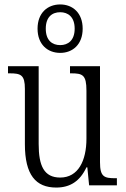

<svg xmlns="http://www.w3.org/2000/svg" viewBox="-20 -834 566 864"><path d="M251 -596C307 -596 352 -634 352 -705C352 -776 307 -814 251 -814C194 -814 149 -776 149 -705C149 -634 194 -596 251 -596ZM251 -631C215 -631 186 -652 186 -705C186 -758 215 -779 251 -779C286 -779 316 -758 316 -705C316 -652 286 -631 251 -631ZM233 10C296 10 340 -19 369 -81H373L381 0H506V-32H499C449 -32 430 -38 430 -104V-536H295V-504H300C352 -504 369 -497 369 -426V-210C369 -111 332 -35 251 -35C178 -35 154 -88 154 -186V-536H16V-504H23C74 -504 92 -497 92 -434V-185C92 -47 141 10 233 10Z"/></svg>

Font: Noto Serif Thai Condensed Light
Style: Regular
Weight: 300
Width: 3
Designer: Monotype Design Team
Foundry: Monotype Imaging Inc.
Version: Version 2.002